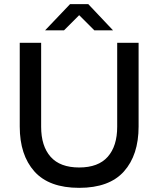

<svg xmlns="http://www.w3.org/2000/svg" viewBox="-20 -894 762 924"><path d="M647 -688V-285Q647 -148 576.5 -69Q506 10 361 10Q216 10 145.5 -69Q75 -148 75 -285V-688H178V-284Q178 -191 223.5 -139.5Q269 -88 361 -88Q453 -88 498.5 -139.5Q544 -191 544 -284V-688ZM317 -874 197 -748H288L361 -821L434 -748H524L405 -874Z"/></svg>

Font: Roundo Medium
Style: Regular
Weight: 500
Designer: Namrata Goyal (Gurmukhi), Shiva Nallaperumal (Latin)
Foundry: Indian Type Foundry
Version: Version 1.000;PS 1.0;hotconv 1.0.88;makeotf.lib2.5.647800